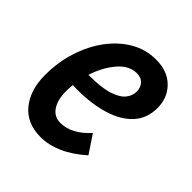

<svg xmlns="http://www.w3.org/2000/svg" viewBox="-153 -639 759 759"><g transform="rotate(45 227.0 -259.0)"><path d="M25 -175Q25 -247 45.5 -311Q66 -375 102.5 -424Q139 -473 187.5 -501Q236 -529 293 -529Q357 -529 394.5 -491.5Q432 -454 432 -398Q432 -339 396.5 -300.5Q361 -262 298.5 -243Q236 -224 155 -224Q143 -224 131 -225Q129 -206 129 -188Q129 -141 148 -112.5Q167 -84 202 -84Q264 -84 321 -147L371 -72Q324 -30 277.5 -9.5Q231 11 186 11Q109 11 67 -40.5Q25 -92 25 -175ZM277 -437Q234 -437 199.5 -396.5Q165 -356 146 -297H150Q219 -297 257.5 -309.5Q296 -322 312 -342Q328 -362 328 -385Q328 -407 315 -422Q302 -437 277 -437Z"/></g></svg>

Font: Radio Canada Condensed Medium
Style: Italic
Weight: 500
Width: 3
Italic angle: -12°
Designer: Charles Daoud, Etienne Aubert Bonn, Alexandre Saumier Demers, Jacques Le Bailly
Foundry: Radio-Canada
Version: Version 2.104; ttfautohint (v1.8.4.7-5d5b);gftools[0.9.28.de